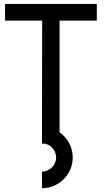

<svg xmlns="http://www.w3.org/2000/svg" viewBox="-20 -735 531 985"><path d="M196.3 -629.4H5.9V-714.8H476.6V-629.4H285.6V-56.2Q296.9 -48.3 306.6 -38.6Q328.1 -17.1 340.6 11.7Q353 40.5 353 72.8Q353 105.5 340.6 134.3Q328.1 163.1 306.9 184.3Q285.6 205.6 256.8 218Q228 230.5 195.3 230.5V145.5Q210 145.5 223.4 139.6Q236.8 133.8 246.6 124Q256.3 114.3 262.2 100.8Q268.1 87.4 268.1 72.8Q268.1 58.1 262.2 44.9Q256.3 31.7 246.6 21.7Q236.8 11.7 223.1 5.9Q218.3 3.9 212.9 2.4H196.3V0.5H195.3Z"/></svg>

Font: Proletarsk
Style: Regular
Weight: 400
Designer: Peter Wiegel, original typeface by Carl Albert Fahrenwaldt 1901
Foundry: Peter Wiegel
Version: Version 1.000 2010 initial release